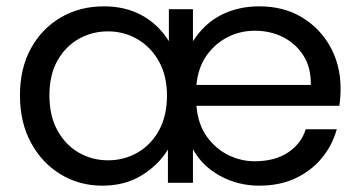

<svg xmlns="http://www.w3.org/2000/svg" viewBox="-20 -577 1137 606"><path d="M1043 -169Q1029 -119 996.5 -79Q964 -39 914 -15Q864 9 798 9Q731 9 674.5 -22Q618 -53 589 -106V0H510V-105Q481 -57 428 -24Q375 9 303 9Q230 9 171 -27Q112 -63 77.5 -127Q43 -191 43 -276Q43 -361 77.5 -424Q112 -487 172 -522Q232 -557 308 -557Q376 -557 428 -528.5Q480 -500 513 -447V-548H589V-447Q626 -504 679.5 -530.5Q733 -557 798 -557Q876 -557 933.5 -522Q991 -487 1023 -428.5Q1055 -370 1055 -297Q1055 -268 1051 -243H600Q605 -184 633 -145.5Q661 -107 701 -87.5Q741 -68 783 -68Q848 -68 889.5 -96Q931 -124 945 -169ZM784 -480Q738 -480 698 -459.5Q658 -439 631.5 -401Q605 -363 600 -309H961Q962 -364 937.5 -402Q913 -440 873 -460Q833 -480 784 -480ZM136 -276Q136 -211 161.5 -165Q187 -119 229 -95Q271 -71 321 -71Q371 -71 413.5 -95Q456 -119 481.5 -165Q507 -211 507 -275Q507 -338 481.5 -383.5Q456 -429 413.5 -453.5Q371 -478 321 -478Q271 -478 229 -454.5Q187 -431 161.5 -386Q136 -341 136 -276Z"/></svg>

Font: Poppins
Style: Regular
Weight: 400
Designer: Ninad Kale (Devanagari), Jonny Pinhorn (Latin)
Version: Version 5.002